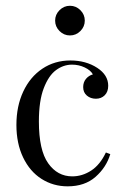

<svg xmlns="http://www.w3.org/2000/svg" viewBox="-20 -637 432 668"><path d="M318.5 -400.8Q356.5 -375.8 356.5 -338.7Q356.5 -317.7 344.4 -305.6Q332.3 -293.5 313.7 -293.5Q295.2 -293.5 282.3 -304.4Q269.4 -315.3 269.4 -333.9Q269.4 -350.8 279 -362.5Q288.7 -374.2 303.2 -378.2Q295.2 -392.7 274.6 -402.4Q254 -412.1 230.6 -412.1Q200.8 -412.1 175 -393.1Q149.2 -374.2 132.3 -330.2Q115.3 -286.3 115.3 -214.5Q115.3 -114.5 147.6 -69Q179.8 -23.4 231.5 -23.4Q266.1 -23.4 297.2 -43.5Q328.2 -63.7 348.4 -106.5L363.7 -100.8Q350 -54.8 312.5 -21.8Q275 11.3 215.3 11.3Q165.3 11.3 124.6 -14.5Q83.9 -40.3 60.5 -89.1Q37.1 -137.9 37.1 -202.4Q37.1 -267.7 60.9 -318.5Q84.7 -369.4 127.4 -398Q170.2 -426.6 225 -426.6Q279 -426.6 318.5 -400.8ZM275 -565.3Q275 -544.4 259.7 -529Q244.4 -513.7 223.4 -513.7Q202.4 -513.7 187.1 -529Q171.8 -544.4 171.8 -565.3Q171.8 -586.3 187.1 -601.6Q202.4 -616.9 223.4 -616.9Q244.4 -616.9 259.7 -601.6Q275 -586.3 275 -565.3Z"/></svg>

Font: Playfair Display
Style: Regular
Weight: 400
Designer: Claus Eggers Sørensen
Foundry: Claus Eggers Sørensen
Version: Version 1.005; ttfautohint (v1.2) -l 10 -r 42 -G 200 -x 21 -